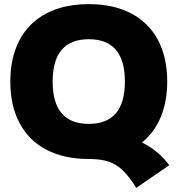

<svg xmlns="http://www.w3.org/2000/svg" viewBox="-20 -760 858 930"><path d="M410 10Q291 10 205.5 -34.5Q120 -79 75 -163.5Q30 -248 30 -365Q30 -482 75 -566.5Q120 -651 205.5 -695.5Q291 -740 410 -740Q529 -740 614.5 -695.5Q700 -651 745 -566.5Q790 -482 790 -365Q790 -269 759 -194Q728 -119 669 -71V-69Q745 -32 800 40L640 150Q605 94 574 64.5Q543 35 505 22.5Q467 10 410 10ZM410 -160Q585 -160 585 -365Q585 -570 410 -570Q235 -570 235 -365Q235 -160 410 -160Z"/></svg>

Font: Enso Black
Style: Regular
Weight: 900
Designer: Coji Morishita
Foundry: UNDERFOREST DESIGN
Version: Version 1.000